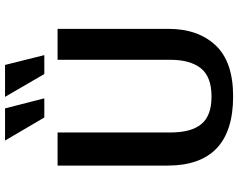

<svg xmlns="http://www.w3.org/2000/svg" viewBox="-114 -836 969 782"><g transform="rotate(-90 371.0 -444.5)"><path d="M190 -909H321L362 -749H284ZM368 -909H498L538 -749H461ZM88 -248V-695H223V-234Q223 -151 257 -109.5Q291 -68 369 -68Q450 -68 484.5 -111.5Q519 -155 519 -236V-695H645V-244Q645 -123 578 -51.5Q511 20 370 20Q88 20 88 -248Z"/></g></svg>

Font: Coval
Style: Bold
Weight: 700
Foundry: Context Ltd
Version: Version 001.000